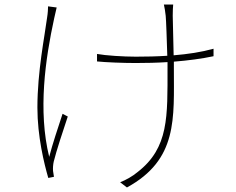

<svg xmlns="http://www.w3.org/2000/svg" viewBox="-20 -784 1040 847"><path d="M230 -751 192 -756C192 -745 191 -726 188 -708C177 -623 145 -470 145 -309C145 -182 175 -61 193 1L218 -4C217 -11 215 -21 214 -30C213 -42 214 -58 217 -71C227 -113 261 -217 279 -270L256 -282C235 -219 211 -146 197 -92C147 -296 180 -524 219 -703C223 -720 227 -739 230 -751ZM408 -546V-513C445 -509 525 -506 578 -506C624 -506 672 -507 719 -510V-485C719 -269 725 -132 587 -25C566 -7 534 11 510 20L540 43C765 -80 747 -261 747 -485V-512C810 -517 870 -525 922 -536V-569C868 -554 808 -545 746 -540L742 -715C742 -737 743 -753 744 -764H703C706 -749 709 -735 711 -714C713 -694 716 -604 718 -538C672 -535 625 -534 579 -534C524 -534 446 -539 408 -546Z"/></svg>

Font: Noto Sans JP Thin
Style: Regular
Weight: 100
Designer: Ryoko NISHIZUKA 西塚涼子 (kana, bopomofo & ideographs); Paul D. Hunt (Latin, Greek & Cyrillic); Sandoll Communications 산돌커뮤니
Foundry: Adobe
Version: Version 2.004;hotconv 1.0.118;makeotfexe 2.5.65603